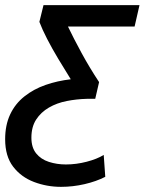

<svg xmlns="http://www.w3.org/2000/svg" viewBox="-32 -541 562 746"><path d="M205 185Q150 185 100 166Q50 147 19 106.5Q-12 66 -12 0Q-12 -55 7.5 -96.5Q27 -138 63 -166.5Q99 -195 145 -211Q191 -227 243 -233Q218 -273 194 -313Q170 -353 151 -390Q132 -427 121 -456L137 -521H510L491 -438H232Q254 -392 285 -335Q316 -278 353 -222L338 -157H305Q266 -156 227.5 -148.5Q189 -141 158 -123Q127 -105 108.5 -76.5Q90 -48 90 -6Q90 32 108.5 55Q127 78 158 88Q189 98 224 98Q264 98 304.5 87.5Q345 77 371 61L377 146Q342 164 296.5 174.5Q251 185 205 185Z"/></svg>

Font: Ubuntu Sans Medium
Style: Italic
Weight: 500
Italic angle: -13.5°
Designer: Dalton Maag Ltd
Foundry: Dalton Maag Ltd
Version: Version 1.006